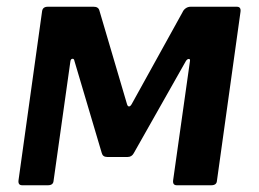

<svg xmlns="http://www.w3.org/2000/svg" viewBox="-20 -550 769 570"><path d="M46 0Q33 0 35 -15L105 -517Q107 -530 122 -530H258Q272 -530 275 -519L357 -241Q359 -234 363 -234Q367 -234 371 -241L522 -514Q525 -521 531.5 -525.5Q538 -530 546 -530H683Q696 -530 694 -515L624 -13Q623 0 607 0H505Q492 0 494 -15L544 -369Q545 -375 540.5 -375Q536 -375 532 -369L377 -95Q371 -84 359 -84H298Q285 -84 282 -96L201 -369Q200 -376 195 -375.5Q190 -375 189 -368L139 -13Q138 0 122 0Z"/></svg>

Font: Libre Franklin SemiBold
Style: Italic
Weight: 600
Italic angle: -8°
Designer: Pablo Impallari, Rodrigo Fuenzalida, Nhung Nguyen
Foundry: Impallari Type
Version: Version 3.000